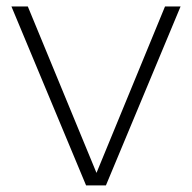

<svg xmlns="http://www.w3.org/2000/svg" viewBox="-20 -560 580 580"><path d="M240 0 14.5 -540.5H64L275.5 -28H267.5L478.5 -540.5H525.5L300 0Z"/></svg>

Font: Encode Sans SemiExpanded ExtraLight
Style: Regular
Weight: 250
Width: 6
Designer: Multiple Designers
Foundry: Impallari Type
Version: Version 3.002